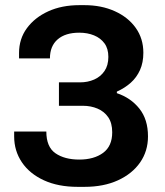

<svg xmlns="http://www.w3.org/2000/svg" viewBox="-20 -716 640 746"><path d="M282 10Q206 10 150.5 -15.5Q95 -41 65 -85.5Q35 -130 35 -186V-205H160Q160 -145 195.5 -120.5Q231 -96 288 -96Q345 -96 380.5 -122Q416 -148 416 -202Q416 -238 400.5 -260.5Q385 -283 359 -294Q333 -305 302 -305H209V-396H291Q321 -396 346 -407Q371 -418 386 -440Q401 -462 401 -495Q401 -527 386 -547.5Q371 -568 345.5 -578.5Q320 -589 288 -589Q234 -589 204 -563Q174 -537 174 -489H54V-510Q54 -565 84.5 -606.5Q115 -648 167.5 -672Q220 -696 289 -696H308Q374 -696 426 -672.5Q478 -649 507.5 -607.5Q537 -566 537 -511Q537 -473 524 -444Q511 -415 488 -394.5Q465 -374 434 -360V-354Q488 -336 521.5 -294Q555 -252 555 -186Q555 -129 524.5 -85Q494 -41 438.5 -15.5Q383 10 308 10Z"/></svg>

Font: Chivo Mono SemiBold
Style: Regular
Weight: 600
Monospace: yes
Designer: Hector Gatti
Foundry: Omnibus-Type
Version: Version 1.008